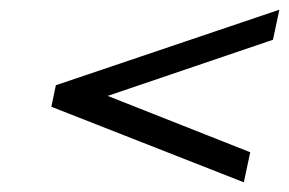

<svg xmlns="http://www.w3.org/2000/svg" viewBox="-20 -438 596 396"><path d="M202.1 -240.2 496.1 -124 482.9 -62 85.9 -217.8 95.2 -262.2 556.2 -418 543 -356Z"/></svg>

Font: Linux Libertine
Style: Bold Italic
Weight: 700
Italic angle: -11.5°
Designer: Philipp H. Poll
Foundry: Philipp H. Poll
Version: Version 4.0.5